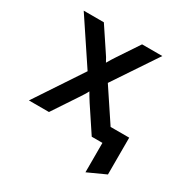

<svg xmlns="http://www.w3.org/2000/svg" viewBox="-157 -640 900 933"><g transform="rotate(30 293.0 -173.0)"><path d="M448 165V0H398.5V-87H548V119.5ZM35.5 0 211.5 -265.5 48 -511H161L238.5 -394.5Q247 -382.5 254.8 -369.8Q262.5 -357 268 -346Q274.5 -357.5 282.2 -370Q290 -382.5 298 -394.5L375.5 -511H489L325 -265.5L501.5 0H388L297.5 -136.5Q289.5 -149 282 -161.2Q274.5 -173.5 268 -185Q262.5 -173.5 254.5 -161.2Q246.5 -149 238.5 -136.5L148 0Z"/></g></svg>

Font: Overpass Medium
Style: Regular
Weight: 500
Designer: Delve Withrington, Dave Bailey, Thomas Jockin
Foundry: Delve Fonts LLC
Version: Version 4.000